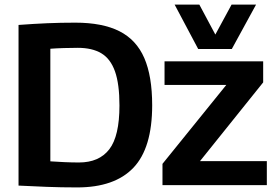

<svg xmlns="http://www.w3.org/2000/svg" viewBox="-20 -809 1211 839"><path d="M317 10Q247 10 184 7.5Q121 5 61 2V-700Q128 -705 186.5 -707.5Q245 -710 309 -710Q428 -710 502 -672.5Q576 -635 610.5 -555.5Q645 -476 645 -349Q645 -162 563 -76Q481 10 317 10ZM325 -99Q413 -99 457.5 -156.5Q502 -214 502 -348Q502 -442 482.5 -497Q463 -552 423 -576Q383 -600 320 -600Q292 -600 259 -599Q226 -598 200 -596V-104Q228 -102 261.5 -100.5Q295 -99 325 -99ZM690 0V-93L969 -438H699V-541H1130V-449L854 -105H1146V0ZM1099 -789 993 -595H846L743 -789H851L921 -658L992 -789Z"/></svg>

Font: Georama SemiBold
Style: Regular
Weight: 600
Designer: Jean-Baptiste Levee
Foundry: Production Type
Version: Version 1.000